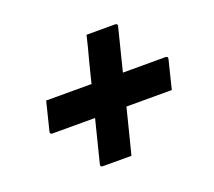

<svg xmlns="http://www.w3.org/2000/svg" viewBox="-88 -648 775 696"><g transform="rotate(-20 300.0 -300.0)"><path d="M87 -360H262Q267 -379 271.5 -398Q276 -417 281 -436Q289 -465 295.5 -490.5Q302 -516 306 -534H416Q427 -534 424 -523Q414 -482 403.5 -441.5Q393 -401 383 -360H547Q558 -360 555 -349Q548 -321 541.5 -294.5Q535 -268 528 -240H353Q342 -196 331 -152.5Q320 -109 309 -66H199Q188 -66 191 -77Q201 -118 211.5 -158.5Q222 -199 232 -240H68Q57 -240 60 -251Q67 -279 73.5 -305.5Q80 -332 87 -360Z"/></g></svg>

Font: Recursive Sn Lnr St SmB
Style: Italic
Weight: 600
Italic angle: -15°
Version: Version 1.079;hotconv 1.0.112;makeotfexe 2.5.65598; ttfautoh